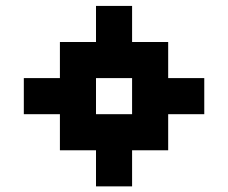

<svg xmlns="http://www.w3.org/2000/svg" viewBox="-20 -708 790 665"><path d="M250 -437.5H312.5V-375H250ZM250 -375H312.5V-312.5H250ZM250 -312.5H312.5V-250H250ZM187.5 -312.5H250V-250H187.5ZM187.5 -375H250V-312.5H187.5ZM187.5 -437.5H250V-375H187.5ZM187.5 -500H250V-437.5H187.5ZM250 -500H312.5V-437.5H250ZM250 -562.5H312.5V-500H250ZM187.5 -562.5H250V-500H187.5ZM312.5 -562.5H375V-500H312.5ZM312.5 -500H375V-437.5H312.5ZM375 -562.5H437.5V-500H375ZM437.5 -562.5H500V-500H437.5ZM437.5 -500H500V-437.5H437.5ZM375 -500H437.5V-437.5H375ZM437.5 -437.5H500V-375H437.5ZM437.5 -375H500V-312.5H437.5ZM437.5 -312.5H500V-250H437.5ZM375 -312.5H437.5V-250H375ZM312.5 -312.5H375V-250H312.5ZM312.5 -250H375V-187.5H312.5ZM125 -437.5H187.5V-375H125ZM312.5 -625H375V-562.5H312.5ZM500 -437.5H562.5V-375H500ZM500 -562.5H562.5V-500H500ZM500 -500H562.5V-437.5H500ZM500 -375H562.5V-312.5H500ZM500 -312.5H562.5V-250H500ZM500 -250H562.5V-187.5H500ZM437.5 -250H500V-187.5H437.5ZM375 -250H437.5V-187.5H375ZM250 -250H312.5V-187.5H250ZM187.5 -250H250V-187.5H187.5ZM125 -375H187.5V-312.5H125ZM62.5 -375H125V-312.5H62.5ZM62.5 -437.5H125V-375H62.5ZM375 -625H437.5V-562.5H375ZM375 -687.5H437.5V-625H375ZM312.5 -687.5H375V-625H312.5ZM562.5 -437.5H625V-375H562.5ZM625 -437.5H687.5V-375H625ZM625 -375H687.5V-312.5H625ZM562.5 -375H625V-312.5H562.5ZM312.5 -187.5H375V-125H312.5ZM375 -187.5H437.5V-125H375ZM375 -125H437.5V-62.5H375ZM312.5 -125H375V-62.5H312.5Z"/></svg>

Font: Yarndings 12
Style: Regular
Weight: 400
Designer: Sarah Cadigan-Fried
Version: Version 1.000; ttfautohint (v1.8.4.7-5d5b)